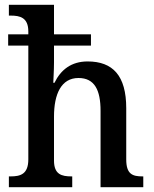

<svg xmlns="http://www.w3.org/2000/svg" viewBox="-20 -780 643 800"><path d="M17 0H281V-45H278C237 -45 205 -53 205 -111V-294C205 -388 235 -455 307 -455C374 -455 399 -405 399 -318V0H577V-45H574C532 -45 506 -54 506 -116V-329C506 -465 450 -524 345 -524C277 -524 233 -489 207 -435H202C202 -442 205 -486 205 -520V-590H359V-637H205V-760H17V-715H25C63 -715 98 -707 98 -649V-637H14V-590H98V-116C98 -54 65 -45 24 -45H17Z"/></svg>

Font: Noto Serif Bengali SemiCondensed
Style: Regular
Weight: 400
Width: 4
Designer: Juan Bruce, Universal Thirst, Indian Type Foundry and the Monotype Design Team.
Foundry: Monotype Imaging Inc.
Version: Version 2.003